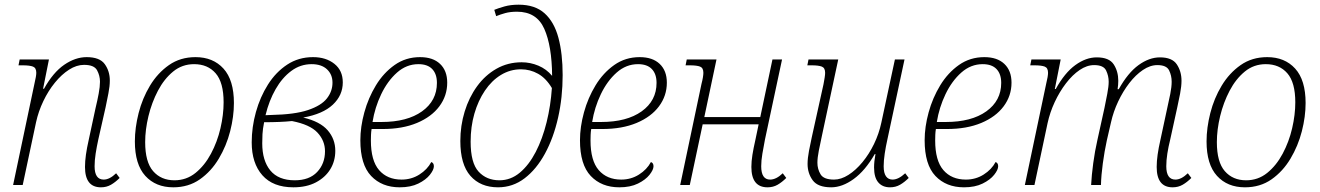

<svg xmlns="http://www.w3.org/2000/svg" viewBox="-20 -790 5637 820"><path d="M411 10Q343 10 343 -77Q343 -101 347 -129.5Q351 -158 359 -193L388 -328Q396 -361 401.5 -390.5Q407 -420 407 -441Q407 -467 394.5 -490Q382 -513 339 -513Q307 -513 275 -492.5Q243 -472 214.5 -437Q186 -402 165 -358Q144 -314 134 -268L77 0H36L127 -432Q135 -466 135 -479Q135 -500 121 -505.5Q107 -511 77 -511H59L64 -536H189L164 -411H168Q207 -481 254.5 -513.5Q302 -546 350 -546Q406 -546 427.5 -516Q449 -486 449 -446Q449 -422 443 -391.5Q437 -361 431 -332L400 -195Q393 -163 388.5 -134Q384 -105 384 -80Q384 -23 423 -23Q448 -23 476 -50L491 -30Q473 -12 454 -1Q435 10 411 10Z M720 10Q645 10 600.5 -39Q556 -88 556 -186Q556 -244 572 -307Q588 -370 620.5 -424Q653 -478 701.5 -512Q750 -546 815 -546Q890 -546 934.5 -497Q979 -448 979 -350Q979 -292 963 -229.5Q947 -167 914.5 -112.5Q882 -58 833.5 -24Q785 10 720 10ZM725 -20Q776 -20 815 -51.5Q854 -83 881 -133.5Q908 -184 921.5 -242Q935 -300 935 -353Q935 -438 901 -477Q867 -516 809 -516Q758 -516 719.5 -484.5Q681 -453 654.5 -402.5Q628 -352 614 -294Q600 -236 600 -183Q600 -98 634 -59Q668 -20 725 -20Z M1233 10Q1146 10 1100.5 -41.5Q1055 -93 1055 -182Q1055 -247 1073 -311.5Q1091 -376 1124.5 -429Q1158 -482 1206.5 -514Q1255 -546 1317 -546Q1372 -546 1408 -517.5Q1444 -489 1444 -438Q1444 -383 1401.5 -343Q1359 -303 1275 -288Q1347 -271 1379.5 -233.5Q1412 -196 1412 -146Q1412 -102 1390.5 -67Q1369 -32 1329 -11Q1289 10 1233 10ZM1311 -516Q1263 -516 1224 -487Q1185 -458 1157 -409Q1129 -360 1114 -298L1139 -299Q1239 -301 1295.5 -320Q1352 -339 1376 -369.5Q1400 -400 1400 -437Q1400 -472 1376.5 -494Q1353 -516 1311 -516ZM1239 -20Q1301 -20 1334.5 -55.5Q1368 -91 1368 -144Q1368 -189 1336 -223.5Q1304 -258 1227 -273Q1179 -268 1108 -268Q1102 -238 1101 -217Q1100 -196 1100 -178Q1100 -104 1134.5 -62Q1169 -20 1239 -20Z M1687 10Q1611 10 1565 -38.5Q1519 -87 1519 -191Q1519 -248 1536 -310Q1553 -372 1585.5 -425.5Q1618 -479 1665.5 -512.5Q1713 -546 1774 -546Q1829 -546 1859.5 -517Q1890 -488 1890 -437Q1890 -381 1856.5 -336Q1823 -291 1761 -265Q1699 -239 1614 -239H1567Q1565 -227 1564.5 -214Q1564 -201 1564 -190Q1564 -104 1599 -63.5Q1634 -23 1695 -23Q1737 -23 1771 -44.5Q1805 -66 1822 -98Q1833 -94 1833 -80Q1833 -65 1816 -43.5Q1799 -22 1766.5 -6Q1734 10 1687 10ZM1571 -269H1609Q1719 -269 1782.5 -314.5Q1846 -360 1846 -436Q1846 -474 1826 -495Q1806 -516 1767 -516Q1716 -516 1675.5 -480Q1635 -444 1608 -387.5Q1581 -331 1571 -269Z M2107 10Q2032 10 1989 -39Q1946 -88 1946 -188Q1946 -253 1964.5 -313.5Q1983 -374 2017.5 -421.5Q2052 -469 2100.5 -496.5Q2149 -524 2208 -524Q2245 -524 2279.5 -509.5Q2314 -495 2338 -466Q2337 -594 2304.5 -667Q2272 -740 2188 -740Q2159 -740 2137.5 -734Q2116 -728 2099 -721L2091 -748Q2108 -755 2134.5 -762.5Q2161 -770 2195 -770Q2265 -770 2306 -733Q2347 -696 2365 -628.5Q2383 -561 2383 -469Q2383 -374 2363.5 -287.5Q2344 -201 2307.5 -134Q2271 -67 2220.5 -28.5Q2170 10 2107 10ZM2113 -20Q2161 -20 2200 -52.5Q2239 -85 2268 -141Q2297 -197 2314.5 -268Q2332 -339 2337 -414Q2312 -456 2278 -475Q2244 -494 2205 -494Q2159 -494 2119.5 -470Q2080 -446 2051 -403Q2022 -360 2006 -304.5Q1990 -249 1990 -185Q1990 -94 2024 -57Q2058 -20 2113 -20Z M2625 10Q2549 10 2503 -38.5Q2457 -87 2457 -191Q2457 -248 2474 -310Q2491 -372 2523.5 -425.5Q2556 -479 2603.5 -512.5Q2651 -546 2712 -546Q2767 -546 2797.5 -517Q2828 -488 2828 -437Q2828 -381 2794.5 -336Q2761 -291 2699 -265Q2637 -239 2552 -239H2505Q2503 -227 2502.5 -214Q2502 -201 2502 -190Q2502 -104 2537 -63.5Q2572 -23 2633 -23Q2675 -23 2709 -44.5Q2743 -66 2760 -98Q2771 -94 2771 -80Q2771 -65 2754 -43.5Q2737 -22 2704.5 -6Q2672 10 2625 10ZM2509 -269H2547Q2657 -269 2720.5 -314.5Q2784 -360 2784 -436Q2784 -474 2764 -495Q2744 -516 2705 -516Q2654 -516 2613.5 -480Q2573 -444 2546 -387.5Q2519 -331 2509 -269Z M3258 10Q3189 10 3189 -77Q3189 -101 3193.5 -129Q3198 -157 3206 -192L3220 -259H2981L2926 0H2885L2976 -432Q2980 -447 2982 -459.5Q2984 -472 2984 -479Q2984 -500 2970 -505.5Q2956 -511 2926 -511H2908L2913 -536H3040L2988 -290H3227L3279 -536H3320L3247 -194Q3241 -163 3236 -133.5Q3231 -104 3231 -80Q3231 -23 3269 -23Q3295 -23 3323 -50L3338 -30Q3320 -12 3301 -1Q3282 10 3258 10Z M3530 10Q3473 10 3451 -20Q3429 -50 3429 -90Q3429 -114 3435 -145.5Q3441 -177 3447 -204L3497 -430Q3500 -445 3502 -458.5Q3504 -472 3504 -479Q3504 -500 3490 -505.5Q3476 -511 3447 -511H3428L3433 -536H3560L3490 -209Q3483 -177 3477 -146.5Q3471 -116 3471 -95Q3471 -68 3484.5 -45.5Q3498 -23 3542 -23Q3572 -23 3603.5 -43Q3635 -63 3663.5 -97.5Q3692 -132 3713 -175.5Q3734 -219 3744 -266L3802 -536H3843L3770 -195Q3763 -164 3758.5 -134Q3754 -104 3754 -80Q3754 -51 3764 -37Q3774 -23 3792 -23Q3817 -23 3846 -50L3861 -30Q3843 -12 3824 -1Q3805 10 3781 10Q3749 10 3731 -11Q3713 -32 3713 -75Q3713 -100 3719 -132H3716Q3675 -61 3626 -25.5Q3577 10 3530 10Z M4097 10Q4021 10 3975 -38.5Q3929 -87 3929 -191Q3929 -248 3946 -310Q3963 -372 3995.5 -425.5Q4028 -479 4075.5 -512.5Q4123 -546 4184 -546Q4239 -546 4269.5 -517Q4300 -488 4300 -437Q4300 -381 4266.5 -336Q4233 -291 4171 -265Q4109 -239 4024 -239H3977Q3975 -227 3974.5 -214Q3974 -201 3974 -190Q3974 -104 4009 -63.5Q4044 -23 4105 -23Q4147 -23 4181 -44.5Q4215 -66 4232 -98Q4243 -94 4243 -80Q4243 -65 4226 -43.5Q4209 -22 4176.5 -6Q4144 10 4097 10ZM3981 -269H4019Q4129 -269 4192.5 -314.5Q4256 -360 4256 -436Q4256 -474 4236 -495Q4216 -516 4177 -516Q4126 -516 4085.5 -480Q4045 -444 4018 -387.5Q3991 -331 3981 -269Z M4988 10Q4920 10 4920 -77Q4920 -101 4924 -129.5Q4928 -158 4936 -193L4965 -328Q4972 -358 4978 -388.5Q4984 -419 4984 -441Q4984 -467 4973 -489.5Q4962 -512 4923 -512Q4892 -512 4861 -491Q4830 -470 4803 -435Q4776 -400 4755.5 -356.5Q4735 -313 4725 -268L4707 -190Q4697 -144 4690 -92.5Q4683 -41 4682 0H4640Q4642 -41 4649 -93Q4656 -145 4667 -193L4697 -329Q4703 -358 4709 -389.5Q4715 -421 4715 -441Q4715 -466 4704 -489Q4693 -512 4653 -512Q4622 -512 4591 -491Q4560 -470 4532.5 -434Q4505 -398 4484.5 -354Q4464 -310 4454 -264L4398 0H4357L4448 -432Q4452 -448 4454 -460Q4456 -472 4456 -479Q4456 -500 4442 -505.5Q4428 -511 4398 -511H4380L4385 -536H4510L4485 -410H4489Q4527 -479 4572.5 -512Q4618 -545 4664 -545Q4717 -545 4736.5 -515Q4756 -485 4756 -445Q4756 -428 4753 -409H4758Q4797 -479 4842.5 -512Q4888 -545 4934 -545Q4986 -545 5006 -515Q5026 -485 5026 -445Q5026 -422 5020 -390Q5014 -358 5008 -332L4978 -195Q4970 -163 4965.5 -134Q4961 -105 4961 -80Q4961 -23 5000 -23Q5025 -23 5053 -50L5068 -30Q5050 -12 5031 -1Q5012 10 4988 10Z M5297 10Q5222 10 5177.5 -39Q5133 -88 5133 -186Q5133 -244 5149 -307Q5165 -370 5197.5 -424Q5230 -478 5278.5 -512Q5327 -546 5392 -546Q5467 -546 5511.5 -497Q5556 -448 5556 -350Q5556 -292 5540 -229.5Q5524 -167 5491.5 -112.5Q5459 -58 5410.5 -24Q5362 10 5297 10ZM5302 -20Q5353 -20 5392 -51.5Q5431 -83 5458 -133.5Q5485 -184 5498.5 -242Q5512 -300 5512 -353Q5512 -438 5478 -477Q5444 -516 5386 -516Q5335 -516 5296.5 -484.5Q5258 -453 5231.5 -402.5Q5205 -352 5191 -294Q5177 -236 5177 -183Q5177 -98 5211 -59Q5245 -20 5302 -20Z"/></svg>

Font: Noto Serif SemiCondensed ExtraLight
Style: Italic
Weight: 200
Width: 4
Italic angle: -12°
Designer: Monotype Design Team
Foundry: Monotype Imaging Inc.
Version: Version 2.013